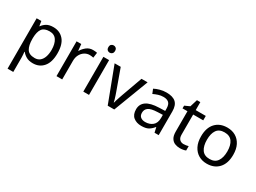

<svg xmlns="http://www.w3.org/2000/svg" viewBox="-49 -1529 3419 2561"><g transform="rotate(30 1660.5 -248.5)"><path d="M340 -546Q439 -546 499.5 -477Q560 -408 560 -269Q560 -132 499.5 -61Q439 10 339 10Q277 10 236.5 -13.5Q196 -37 173 -68H167Q169 -51 171 -25Q173 1 173 20V240H85V-536H157L169 -463H173Q197 -498 236 -522Q275 -546 340 -546ZM324 -472Q242 -472 208.5 -426Q175 -380 173 -286V-269Q173 -170 205.5 -116.5Q238 -63 326 -63Q375 -63 406.5 -90Q438 -117 453.5 -163.5Q469 -210 469 -270Q469 -362 433.5 -417Q398 -472 324 -472Z M950 -546Q965 -546 982.5 -544.5Q1000 -543 1013 -540L1002 -459Q989 -462 973.5 -464Q958 -466 944 -466Q903 -466 867 -443.5Q831 -421 809.5 -380.5Q788 -340 788 -286V0H700V-536H772L782 -438H786Q812 -482 853 -514Q894 -546 950 -546Z M1158 -737Q1178 -737 1193.5 -723.5Q1209 -710 1209 -681Q1209 -653 1193.5 -639Q1178 -625 1158 -625Q1136 -625 1121 -639Q1106 -653 1106 -681Q1106 -710 1121 -723.5Q1136 -737 1158 -737ZM1201 -536V0H1113V-536Z M1489 0 1286 -536H1380L1494 -220Q1502 -198 1511 -171Q1520 -144 1527 -119.5Q1534 -95 1537 -78H1541Q1545 -95 1552.5 -120Q1560 -145 1569.5 -172Q1579 -199 1586 -220L1700 -536H1794L1590 0Z M2082 -545Q2180 -545 2227 -502Q2274 -459 2274 -365V0H2210L2193 -76H2189Q2154 -32 2115.5 -11Q2077 10 2009 10Q1936 10 1888 -28.5Q1840 -67 1840 -149Q1840 -229 1903 -272.5Q1966 -316 2097 -320L2188 -323V-355Q2188 -422 2159 -448Q2130 -474 2077 -474Q2035 -474 1997 -461.5Q1959 -449 1926 -433L1899 -499Q1934 -518 1982 -531.5Q2030 -545 2082 -545ZM2108 -259Q2008 -255 1969.5 -227Q1931 -199 1931 -148Q1931 -103 1958.5 -82Q1986 -61 2029 -61Q2097 -61 2142 -98.5Q2187 -136 2187 -214V-262Z M2619 -62Q2639 -62 2660 -65.5Q2681 -69 2694 -73V-6Q2680 1 2654 5.5Q2628 10 2604 10Q2562 10 2526.5 -4.5Q2491 -19 2469 -55Q2447 -91 2447 -156V-468H2371V-510L2448 -545L2483 -659H2535V-536H2690V-468H2535V-158Q2535 -109 2558.5 -85.5Q2582 -62 2619 -62Z M3267 -269Q3267 -136 3199.5 -63Q3132 10 3017 10Q2946 10 2890.5 -22.5Q2835 -55 2803 -117.5Q2771 -180 2771 -269Q2771 -402 2838 -474Q2905 -546 3020 -546Q3093 -546 3148.5 -513.5Q3204 -481 3235.5 -419.5Q3267 -358 3267 -269ZM2862 -269Q2862 -174 2899.5 -118.5Q2937 -63 3019 -63Q3100 -63 3138 -118.5Q3176 -174 3176 -269Q3176 -364 3138 -418Q3100 -472 3018 -472Q2936 -472 2899 -418Q2862 -364 2862 -269Z"/></g></svg>

Font: Noto Serif Ottoman Siyaq
Style: Regular
Weight: 400
Designer: Sérgio Martins
Version: Version 1.005; ttfautohint (v1.8.4.7-5d5b)